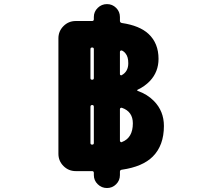

<svg xmlns="http://www.w3.org/2000/svg" viewBox="-20 -859 1040 942"><path d="M440.4 0V-10.7Q440.4 -19.5 431.6 -19.5H351.6Q316.4 -19.5 291.5 -44.4Q266.6 -69.3 266.6 -104.5V-670.9Q266.6 -706.1 291.5 -731Q316.4 -755.9 351.6 -755.9H431.6Q440.4 -755.9 440.4 -764.6V-775.4Q440.4 -801.8 459.5 -820.3Q478.5 -838.9 504.9 -838.9Q531.2 -838.9 549.8 -820.3Q568.4 -801.8 568.4 -775.4V-756.8Q568.4 -748 578.1 -746.1Q665 -733.4 709 -692.4Q757.8 -646.5 757.8 -570.3Q757.8 -506.8 715.8 -461.9Q689.5 -434.6 655.3 -418.9Q653.3 -418 653.3 -415.5Q653.3 -413.1 655.3 -413.1Q703.1 -396.5 735.4 -363.3Q784.2 -313.5 784.2 -241.2Q784.2 -145.5 729.5 -90.8Q679.7 -41 578.1 -26.4Q568.4 -25.4 568.4 -16.6V0Q568.4 26.4 549.8 44.9Q531.2 63.5 504.9 63.5Q478.5 63.5 459.5 44.9Q440.4 26.4 440.4 0ZM440.4 -157.2V-335Q440.4 -343.8 432.1 -343.8Q423.8 -343.8 423.8 -335V-157.2Q423.8 -149.4 432.1 -149.4Q440.4 -149.4 440.4 -157.2ZM568.4 -168.9Q568.4 -165 571.3 -163.1Q573.2 -161.1 575.2 -161.1Q577.1 -161.1 578.1 -162.1Q631.8 -182.6 631.8 -253.9Q631.8 -311.5 578.1 -330.1Q574.2 -331.1 571.3 -329.1Q568.4 -327.1 568.4 -323.2ZM440.4 -475.6V-618.2Q440.4 -626 432.1 -626Q423.8 -626 423.8 -618.2V-475.6Q423.8 -467.8 432.1 -467.8Q440.4 -467.8 440.4 -475.6ZM568.4 -495.1Q568.4 -492.2 571.3 -490.2Q573.2 -489.3 574.7 -489.3Q576.2 -489.3 577.1 -490.2Q609.4 -507.8 609.4 -548.8Q609.4 -580.1 596.7 -595.7Q589.8 -605.5 578.1 -611.3Q576.2 -611.3 575.2 -611.3Q573.2 -611.3 571.3 -610.4Q568.4 -608.4 568.4 -604.5Z"/></svg>

Font: Rounded-X Mgen+ 1mn bold
Style: Bold
Weight: 700
Designer: [Source Han Sans]
Ryoko NISHIZUKA  (kana & ideographs); Paul D. Hunt (Latin, Greek & Cyrillic); Wenlong ZHANG  (bopomofo
Version: Version 1.059.20150602